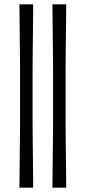

<svg xmlns="http://www.w3.org/2000/svg" viewBox="-20 -758 398 890"><path d="M70 112Q71 25 71.5 -31.5Q72 -88 72.5 -124.5Q73 -161 73 -188.5Q73 -216 73 -244.5Q73 -273 73 -314Q73 -354 73 -382Q73 -410 73 -437.5Q73 -465 72.5 -501.5Q72 -538 71.5 -594.5Q71 -651 70 -738H134Q133 -651 132.5 -594.5Q132 -538 131.5 -501.5Q131 -465 131 -437.5Q131 -410 131 -382Q131 -354 131 -314Q131 -273 131 -244.5Q131 -216 131 -188.5Q131 -161 131.5 -124.5Q132 -88 132.5 -32Q133 24 134 112ZM223 112Q224 25 224.5 -31.5Q225 -88 225.5 -124.5Q226 -161 226 -188.5Q226 -216 226 -244.5Q226 -273 226 -314Q226 -354 226 -382Q226 -410 226 -437.5Q226 -465 225.5 -501.5Q225 -538 224.5 -594.5Q224 -651 223 -738H287Q286 -651 285.5 -594.5Q285 -538 284.5 -501.5Q284 -465 284 -437.5Q284 -410 284 -382Q284 -354 284 -314Q284 -273 284 -244.5Q284 -216 284 -188.5Q284 -161 284.5 -124.5Q285 -88 285.5 -32Q286 24 287 112Z"/></svg>

Font: Ojuju
Style: Bold
Weight: 700
Designer: Chisaokwu Joboson, Mirko Velimirovic
Foundry: Udi Foundry
Version: Version 1.000